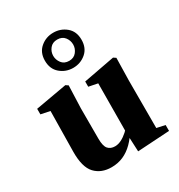

<svg xmlns="http://www.w3.org/2000/svg" viewBox="-181 -880 949 1018"><g transform="rotate(-30 293.5 -371.5)"><path d="M207 15Q144 15 107 -24.5Q70 -64 71 -158L75 -429L106 -399L19 -417V-451L211 -485L226 -475L221 -338V-152Q221 -106 236 -89Q251 -72 278 -72Q297 -72 317 -82Q337 -92 356.5 -109.5Q376 -127 392 -149L406 -108H390Q368 -70 340 -42Q312 -14 279 0.5Q246 15 207 15ZM370 12 365 -97V-98L367 -406L312 -417V-449L503 -485L518 -475L515 -338V-47L566 -36V0ZM294 -586Q323 -586 339 -606.5Q355 -627 355 -651Q355 -676 339.5 -696Q324 -716 294 -716Q265 -716 249 -696Q233 -676 233 -651Q233 -627 248.5 -606.5Q264 -586 294 -586ZM294 -543Q249 -543 215.5 -571.5Q182 -600 182 -651Q182 -701 215.5 -729.5Q249 -758 294 -758Q339 -758 372.5 -730Q406 -702 406 -651Q406 -600 372.5 -571.5Q339 -543 294 -543Z"/></g></svg>

Font: Source Serif 4 36pt
Style: Bold
Weight: 700
Designer: Frank Grießhammer
Foundry: Adobe Systems Incorporated
Version: Version 4.004;hotconv 1.0.116;makeotfexe 2.5.65601